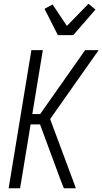

<svg xmlns="http://www.w3.org/2000/svg" viewBox="-20 -1002 545 1022"><path d="M26 0 147 -735H208L152 -395H194L433 -735H505L279 -414L247 -368L384 0H320L304 -40L193 -340H143L87 0ZM288 -815 217 -955 260 -978 336 -864 451 -982 488 -951 370 -815Z"/></svg>

Font: Iosevka SS18 Light
Style: Italic
Weight: 300
Italic angle: -9°
Monospace: yes
Designer: Belleve Invis
Foundry: Belleve Invis
Version: Version 25.1.1; ttfautohint (v1.8.4)